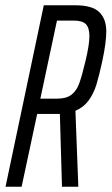

<svg xmlns="http://www.w3.org/2000/svg" viewBox="-20 -708 423 728"><path d="M146 -688H265Q330 -688 356.5 -662Q383 -636 383 -589Q383 -547 368 -477Q356 -421 345.5 -387Q335 -353 316 -327Q297 -301 266 -288L277 0H215L207 -276H196H121L62 0H1ZM304 -476Q319 -538 319 -571Q319 -602 306 -616Q293 -630 259 -630H196L133 -334H197Q231 -334 250.5 -348.5Q270 -363 280.5 -392Q291 -421 304 -476Z"/></svg>

Font: Saira Ultra Condensed
Style: Italic
Weight: 400
Width: 1
Italic angle: -12°
Designer: Hector Gatti with collaboration of the Omnibus-Type team
Foundry: Omnibus-Type
Version: Version 1.001; ttfautohint (v1.8)